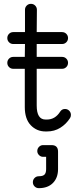

<svg xmlns="http://www.w3.org/2000/svg" viewBox="-20 -679 407 999"><path d="M293 -98Q302 -112 318 -112Q331 -112 340 -103Q349 -94 349 -81Q349 -71 344 -64Q324 -33 293.5 -14Q263 5 224 5H217Q171 5 140 -27.5Q109 -60 109 -122V-321H49Q36 -321 27 -330Q18 -339 18 -352Q18 -365 27 -374Q36 -383 49 -383H109L110 -450H49Q36 -450 27 -459Q18 -468 18 -481Q18 -494 27 -503Q36 -512 49 -512H110V-628Q110 -641 119 -650Q128 -659 141 -659Q154 -659 163 -650Q172 -641 172 -628L171 -512H303Q316 -512 325 -503Q334 -494 334 -481Q334 -468 325 -459Q316 -450 303 -450H171V-383H303Q316 -383 325 -374Q334 -365 334 -352Q334 -339 325 -330Q316 -321 303 -321H171V-130Q171 -57 217 -57H224Q267 -57 293 -98ZM182 300Q169 300 160 291Q151 282 151 269Q151 256 160 247Q169 238 182 238Q203 238 211.5 229.5Q220 221 220 201V137H204Q192 137 183 128Q174 119 174 107Q174 94 183 85Q192 76 204 76H248Q282 76 282 110V201Q282 246 255.5 273Q229 300 182 300Z"/></svg>

Font: Libertine Sup Medium
Style: Regular
Weight: 500
Designer: Bastien Sozeau
Foundry: NBR — Bastien Sozeau
Version: Version 2.003; ttfautohint (v1.8.4.7-5d5b);gftools[0.9.33]